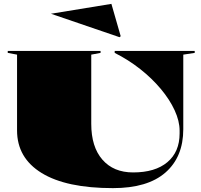

<svg xmlns="http://www.w3.org/2000/svg" viewBox="-20 -971 1035 991"><path d="M563 0Q322 0 195 -78Q68 -156 68 -298V-689L20 -698V-708H499V-698L451 -689V-332Q451 -213 508.5 -147Q566 -81 667 -81Q781 -81 844 -134Q907 -187 907 -282V-297Q907 -346 881.5 -401.5Q856 -457 810 -512Q764 -567 703 -615Q642 -663 572 -698V-708H985V-698L926 -689V-304Q926 -161 834 -80.5Q742 0 563 0ZM597 -779 243 -900 555 -951 603 -784Z"/></svg>

Font: Kalnia SemiExpanded
Style: Bold
Weight: 700
Width: 6
Designer: Frida Medrano
Foundry: Frida Medrano
Version: Version 1.105